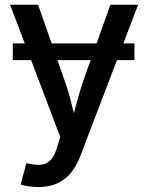

<svg xmlns="http://www.w3.org/2000/svg" viewBox="-20 -562 610 790"><path d="M533.2 -383.3V-314.5H32.7V-383.3ZM64.9 197.3 88.4 109.9 105.5 112.3Q131.8 118.7 153.1 115.2Q174.3 111.8 189.7 94.7Q205.1 77.6 214.8 44.4L228 2L21.5 -542.5H136.7L244.1 -235.4Q262.2 -185.1 274.2 -135Q286.1 -85 299.8 -35.6H267.6Q281.2 -85 294.4 -135.3Q307.6 -185.5 324.7 -235.4L434.1 -542.5H548.3L311.5 77.6Q295.4 120.6 271.5 149.4Q247.6 178.2 214.8 192.9Q182.1 207.5 139.2 207.5Q114.7 207.5 95.2 204.3Q75.7 201.2 64.9 197.3Z"/></svg>

Font: Inter 16pt Medium
Style: Regular
Weight: 500
Version: Version 4.001;git-66647c0bb